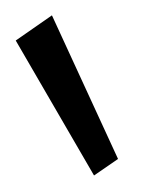

<svg xmlns="http://www.w3.org/2000/svg" viewBox="-20 -808 200 244"><path d="M99.5 -585 130 -606 46 -788.5 0 -756.5Z"/></svg>

Font: Spartan Light
Style: Regular
Weight: 300
Designer: Matt Bailey, Mirko Velimirovic
Foundry: Matt Bailey
Version: Version 1.003; ttfautohint (v1.8.3)